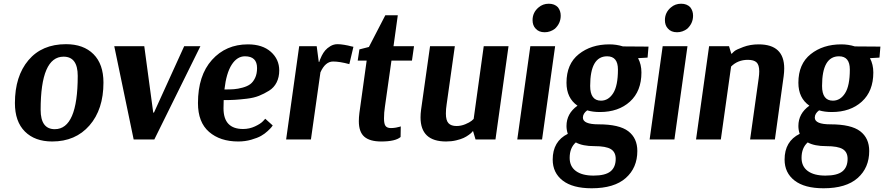

<svg xmlns="http://www.w3.org/2000/svg" viewBox="-20 -748 4743 1030"><path d="M535 -305Q535 -161 460 -75Q385 11 260 11Q167 11 113.5 -42.5Q60 -96 60 -195Q60 -339 132.5 -425Q205 -511 334 -511Q428 -511 481.5 -457.5Q535 -404 535 -305ZM321 -444Q198 -444 198 -159Q198 -55 274 -55Q397 -55 397 -341Q397 -444 321 -444Z M593 -500H754L802 -144H806L968 -500H1055L808 0H697Z M1443 -75Q1441 -72 1436.5 -66Q1432 -60 1416 -45Q1400 -30 1380.5 -19Q1361 -8 1328 1.5Q1295 11 1258 11Q1161 11 1101.5 -40.5Q1042 -92 1042 -195Q1042 -343 1117 -426.5Q1192 -510 1310 -510Q1388 -510 1433 -470Q1478 -430 1478 -370Q1478 -334 1464 -306Q1450 -278 1423.5 -261.5Q1397 -245 1369.5 -234Q1342 -223 1304 -218.5Q1266 -214 1239.5 -212.5Q1213 -211 1180 -211Q1179 -197 1179 -167Q1179 -56 1284 -56Q1318 -56 1348 -70Q1378 -84 1391 -98L1403 -111ZM1294 -446Q1252 -446 1223 -401Q1194 -356 1184 -268Q1214 -268 1235 -269.5Q1256 -271 1281.5 -278Q1307 -285 1322.5 -296.5Q1338 -308 1348.5 -330Q1359 -352 1359 -383Q1359 -446 1294 -446Z M1854 -404Q1802 -418 1767 -418Q1725 -418 1699 -360L1648 0H1515L1585 -500H1679L1690 -416H1693Q1694 -420 1696 -426.5Q1698 -433 1706 -449Q1714 -465 1724.5 -477.5Q1735 -490 1752.5 -500.5Q1770 -511 1791 -511Q1806 -511 1827 -507.5Q1848 -504 1862 -500L1876 -497Z M2190 -423H2080L2045 -176Q2040 -144 2040 -113Q2040 -83 2048.5 -72Q2057 -61 2077 -61Q2091 -61 2104.5 -63.5Q2118 -66 2124 -68L2130 -70L2129 -13Q2101 11 2025 11Q1964 11 1934.5 -14.5Q1905 -40 1905 -98Q1905 -118 1908 -142L1947 -423H1899L1908 -483L1959 -496L2047 -666H2114L2091 -500H2201Z M2638 0H2531L2518 -44H2516Q2514 -42 2511 -38Q2508 -34 2495 -24.5Q2482 -15 2467 -8Q2452 -1 2427 5Q2402 11 2373 11Q2236 11 2236 -118Q2236 -138 2239 -160L2287 -500H2420L2376 -188Q2372 -163 2372 -139Q2372 -102 2386 -87Q2400 -72 2429 -72Q2453 -72 2476 -81.5Q2499 -91 2510 -100L2521 -110L2575 -500H2708Z M2869 -708Q2892 -728 2924 -728Q2955 -728 2973 -709Q2988 -690 2988 -664Q2988 -623 2957 -594Q2932 -575 2902 -575Q2870 -575 2853 -595Q2837 -612 2837 -640Q2837 -681 2869 -708ZM2888 0H2755L2825 -500H2958Z M3249 -510Q3287 -510 3322 -499L3459 -498L3454 -439L3403 -436Q3421 -402 3421 -359Q3421 -259 3359.5 -203Q3298 -147 3198 -147Q3160 -147 3130 -156Q3107 -139 3107 -117Q3107 -81 3191 -81Q3302 -81 3350.5 -44Q3399 -7 3399 62Q3399 152 3337 207Q3275 262 3154 262Q3052 262 2998.5 220.5Q2945 179 2945 108Q2945 10 3026 -30Q3019 -51 3019 -72Q3019 -139 3078 -181Q3019 -222 3019 -304Q3019 -405 3085 -457.5Q3151 -510 3249 -510ZM3295 -375Q3295 -446 3237 -446Q3146 -446 3146 -287Q3146 -208 3204 -208Q3244 -208 3269.5 -248Q3295 -288 3295 -375ZM3169 36Q3105 36 3069 16Q3036 45 3036 99Q3036 145 3069.5 169.5Q3103 194 3164 194Q3227 194 3255 171.5Q3283 149 3283 104Q3283 68 3257 52Q3231 36 3169 36Z M3579 -708Q3602 -728 3634 -728Q3665 -728 3683 -709Q3698 -690 3698 -664Q3698 -623 3667 -594Q3642 -575 3612 -575Q3580 -575 3563 -595Q3547 -612 3547 -640Q3547 -681 3579 -708ZM3598 0H3465L3535 -500H3668Z M3784 -500H3891L3903 -460H3906Q3911 -466 3920.5 -474Q3930 -482 3967.5 -496Q4005 -510 4050 -510Q4187 -510 4187 -381Q4187 -362 4184 -339L4137 0H4004Q4045 -298 4050 -328Q4053 -349 4053 -365Q4053 -400 4038.5 -413.5Q4024 -427 3992 -427Q3938 -427 3902 -391L3847 0H3714Z M4493 -510Q4531 -510 4566 -499L4703 -498L4698 -439L4647 -436Q4665 -402 4665 -359Q4665 -259 4603.5 -203Q4542 -147 4442 -147Q4404 -147 4374 -156Q4351 -139 4351 -117Q4351 -81 4435 -81Q4546 -81 4594.5 -44Q4643 -7 4643 62Q4643 152 4581 207Q4519 262 4398 262Q4296 262 4242.5 220.5Q4189 179 4189 108Q4189 10 4270 -30Q4263 -51 4263 -72Q4263 -139 4322 -181Q4263 -222 4263 -304Q4263 -405 4329 -457.5Q4395 -510 4493 -510ZM4539 -375Q4539 -446 4481 -446Q4390 -446 4390 -287Q4390 -208 4448 -208Q4488 -208 4513.5 -248Q4539 -288 4539 -375ZM4413 36Q4349 36 4313 16Q4280 45 4280 99Q4280 145 4313.5 169.5Q4347 194 4408 194Q4471 194 4499 171.5Q4527 149 4527 104Q4527 68 4501 52Q4475 36 4413 36Z"/></svg>

Font: Arsenal
Style: Bold Italic
Weight: 700
Italic angle: -9.10001°
Designer: Andrij Shevchenko
Foundry: Stairsfor
Version: Version 2.001;PS 002.001;hotconv 1.0.88;makeotf.lib2.5.64775